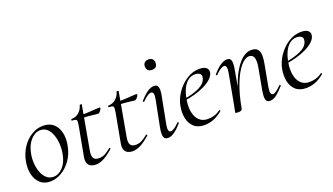

<svg xmlns="http://www.w3.org/2000/svg" viewBox="-58 -1013 2508 1444"><g transform="rotate(-20 1196.0 -291.5)"><path d="M154 14Q106.2 14 75.3 -13.8Q44.4 -41.6 33.2 -88.6Q22 -135.6 32.8 -193Q44 -251.6 74.8 -298.1Q105.6 -344.6 149.6 -371.8Q193.6 -399 243.4 -399Q295.4 -399 326.8 -370.7Q358.2 -342.4 368.4 -295.5Q378.6 -248.6 367.4 -193Q355.2 -129.8 321.7 -82.9Q288.2 -36 243.8 -11Q199.4 14 154 14ZM188.8 -11Q230.4 -11 264.7 -47.3Q299 -83.6 310.8 -149Q318 -186 315.9 -225.3Q313.8 -264.6 302 -298.6Q290.2 -332.6 268.2 -353.8Q246.2 -375 213.6 -375Q172 -375 137.2 -337.8Q102.4 -300.6 89.4 -236Q81.4 -197.4 84 -158Q86.6 -118.6 99.1 -85.2Q111.6 -51.8 134.4 -31.4Q157.2 -11 188.8 -11Z M519.2 12Q500 12 482.6 4.4Q465.2 -3.2 456.8 -21.8Q448.4 -40.4 454 -73.2L497 -306Q503.8 -343 498.2 -351.8Q492.6 -360.6 463 -360.6Q459 -360.6 459.9 -367Q460.8 -373.4 463.8 -373.4Q499 -373.4 523.9 -395.6Q548.8 -417.8 557.2 -450.2Q557.6 -453.4 566.2 -453.1Q574.8 -452.8 573.8 -449.6L511.8 -103.8Q504.2 -63.2 515.4 -44.3Q526.6 -25.4 557.6 -25.4Q587.2 -25.4 610.1 -38.8Q633 -52.2 654.4 -70.4Q656.4 -72.4 660.5 -68.4Q664.6 -64.4 662.4 -62.2Q617.2 -22.2 583.3 -5.1Q549.4 12 519.2 12ZM663.2 -341.8Q660.6 -341.8 640.9 -344.4Q621.2 -347 594.7 -349.6Q568.2 -352.2 543.4 -352.2L545.4 -375.6Q570.6 -375.6 601 -377.6Q631.4 -379.6 656.4 -381.2Q681.4 -382.8 688.4 -382.8Q692.6 -382.8 694.5 -380.4Q696.4 -378 695.4 -374Q693.6 -366 683.5 -353.9Q673.4 -341.8 663.2 -341.8Z M814.2 12Q795 12 777.6 4.4Q760.2 -3.2 751.8 -21.8Q743.4 -40.4 749 -73.2L792 -306Q798.8 -343 793.2 -351.8Q787.6 -360.6 758 -360.6Q754 -360.6 754.9 -367Q755.8 -373.4 758.8 -373.4Q794 -373.4 818.9 -395.6Q843.8 -417.8 852.2 -450.2Q852.6 -453.4 861.2 -453.1Q869.8 -452.8 868.8 -449.6L806.8 -103.8Q799.2 -63.2 810.4 -44.3Q821.6 -25.4 852.6 -25.4Q882.2 -25.4 905.1 -38.8Q928 -52.2 949.4 -70.4Q951.4 -72.4 955.5 -68.4Q959.6 -64.4 957.4 -62.2Q912.2 -22.2 878.3 -5.1Q844.4 12 814.2 12ZM958.2 -341.8Q955.6 -341.8 935.9 -344.4Q916.2 -347 889.7 -349.6Q863.2 -352.2 838.4 -352.2L840.4 -375.6Q865.6 -375.6 896 -377.6Q926.4 -379.6 951.4 -381.2Q976.4 -382.8 983.4 -382.8Q987.6 -382.8 989.5 -380.4Q991.4 -378 990.4 -374Q988.6 -366 978.5 -353.9Q968.4 -341.8 958.2 -341.8Z M1097.2 9Q1073 9 1065 -12Q1057 -33 1067.8 -89L1108.8 -297Q1120.4 -355.6 1092.2 -355.6Q1080.6 -355.6 1062.5 -344Q1044.4 -332.4 1023.2 -310Q1020 -306 1015.6 -310.5Q1011.2 -315 1015 -318.2Q1049.4 -357.2 1077.2 -376.1Q1105 -395 1130.6 -395Q1156.2 -395 1163 -373.3Q1169.8 -351.6 1159.4 -299.4L1119 -89Q1113.2 -58.6 1118.2 -44.7Q1123.2 -30.8 1135.2 -30.8Q1146.2 -30.8 1164 -42.4Q1181.8 -54 1202.6 -75.4Q1206.6 -79.4 1210.6 -75Q1214.6 -70.6 1210.6 -67.4Q1178 -29.6 1150.6 -10.3Q1123.2 9 1097.2 9ZM1160.2 -513.4Q1139.8 -513.4 1128.3 -524.4Q1116.8 -535.4 1116.8 -556.2Q1116.8 -574.6 1128.3 -585.6Q1139.8 -596.6 1160.2 -596.6Q1180.6 -596.6 1191.5 -585.6Q1202.4 -574.6 1202.4 -556.2Q1202.4 -513.4 1160.2 -513.4Z M1390.2 12Q1337 12 1306.5 -15.8Q1276 -43.6 1266.5 -88.6Q1257 -133.6 1266.8 -185Q1273.2 -222.4 1293.8 -260.5Q1314.4 -298.6 1345.2 -329.9Q1376 -361.2 1414.2 -380.1Q1452.4 -399 1495.4 -399Q1531.6 -399 1549.3 -384.6Q1567 -370.2 1562.6 -345Q1558 -321.4 1535.2 -299.4Q1512.4 -277.4 1476.1 -259.6Q1439.8 -241.8 1395.3 -229.1Q1350.8 -216.4 1303.2 -210.6L1305.2 -223.6Q1381.8 -234.6 1434.2 -259.3Q1486.6 -284 1496 -324Q1503.2 -350.8 1487.1 -361.4Q1471 -372 1450.6 -372Q1417.2 -372 1391.9 -351.1Q1366.6 -330.2 1350.7 -295.2Q1334.8 -260.2 1327.8 -218Q1317.4 -162.2 1325.6 -118.2Q1333.8 -74.2 1359.8 -48.3Q1385.8 -22.4 1428.4 -22.4Q1452.2 -22.4 1478.3 -29.4Q1504.4 -36.4 1528.8 -55Q1531.6 -57 1535.1 -53Q1538.6 -49 1535.8 -46.2Q1497.8 -14.8 1461.7 -1.4Q1425.6 12 1390.2 12Z M1914.6 9Q1888.8 9 1882.5 -13.2Q1876.2 -35.4 1886 -89L1915 -248Q1937.8 -360.4 1878.4 -360.4Q1846.4 -360.4 1811 -319.2Q1775.6 -278 1744.2 -198.9Q1712.8 -119.8 1692.4 -7.2L1680 -8.2Q1700.8 -124.8 1735.7 -212.9Q1770.6 -301 1816.1 -350Q1861.6 -399 1911 -399Q1953.8 -399 1968.4 -368.2Q1983 -337.4 1969.4 -267L1936.4 -89Q1931.4 -58.6 1936.3 -44.7Q1941.2 -30.8 1953.4 -30.8Q1964.4 -30.8 1981.4 -43.6Q1998.4 -56.4 2019.2 -77Q2022.2 -81 2026.6 -77Q2031 -73 2027.2 -69Q1994.6 -32 1968 -11.5Q1941.4 9 1914.6 9ZM1660.4 8Q1646.2 8 1641.6 6.3Q1637 4.6 1637 1.6Q1637 -1.6 1642.5 -24.8Q1648 -48 1652 -74L1693 -297Q1702.8 -355.6 1676.4 -355.6Q1664.8 -355.6 1646.7 -344Q1628.6 -332.4 1607.2 -310Q1604.2 -306 1599.8 -310.5Q1595.4 -315 1599.2 -318.2Q1632.8 -357.2 1661.4 -376.1Q1690 -395 1715.6 -395Q1740.4 -395 1746.8 -373.3Q1753.2 -351.6 1743.6 -299.4L1692.4 -7.2Q1689.8 8 1660.4 8Z M2204.2 12Q2151 12 2120.5 -15.8Q2090 -43.6 2080.5 -88.6Q2071 -133.6 2080.8 -185Q2087.2 -222.4 2107.8 -260.5Q2128.4 -298.6 2159.2 -329.9Q2190 -361.2 2228.2 -380.1Q2266.4 -399 2309.4 -399Q2345.6 -399 2363.3 -384.6Q2381 -370.2 2376.6 -345Q2372 -321.4 2349.2 -299.4Q2326.4 -277.4 2290.1 -259.6Q2253.8 -241.8 2209.3 -229.1Q2164.8 -216.4 2117.2 -210.6L2119.2 -223.6Q2195.8 -234.6 2248.2 -259.3Q2300.6 -284 2310 -324Q2317.2 -350.8 2301.1 -361.4Q2285 -372 2264.6 -372Q2231.2 -372 2205.9 -351.1Q2180.6 -330.2 2164.7 -295.2Q2148.8 -260.2 2141.8 -218Q2131.4 -162.2 2139.6 -118.2Q2147.8 -74.2 2173.8 -48.3Q2199.8 -22.4 2242.4 -22.4Q2266.2 -22.4 2292.3 -29.4Q2318.4 -36.4 2342.8 -55Q2345.6 -57 2349.1 -53Q2352.6 -49 2349.8 -46.2Q2311.8 -14.8 2275.7 -1.4Q2239.6 12 2204.2 12Z"/></g></svg>

Font: Cormorant Infant Light
Style: Italic
Weight: 300
Italic angle: -10°
Designer: Christian Thalmann (Catharsis Fonts)
Foundry: Catharsis Fonts
Version: Version 4.001